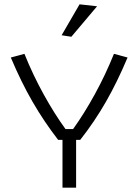

<svg xmlns="http://www.w3.org/2000/svg" viewBox="-20 -868 641 888"><path d="M265 -705 348 -848 429 -839 310 -698ZM269 -221H249Q184 -305 131 -396.5Q78 -488 30 -602L93 -619Q132 -522 182 -431.5Q232 -341 283 -271H318Q369 -342 418.5 -432Q468 -522 507 -619L570 -602Q522 -488 469.5 -396.5Q417 -305 351 -221H332V0H269Z"/></svg>

Font: Athiti
Style: Regular
Weight: 400
Designer: CadsonDemak Team
Foundry: CadsonDemak
Version: Version 1.032